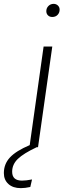

<svg xmlns="http://www.w3.org/2000/svg" viewBox="-92 -763 352 995"><path d="M217 -713Q217 -697 206.5 -686Q196 -675 179 -675Q165 -675 156.5 -683.5Q148 -692 148 -705Q148 -721 159 -732Q170 -743 186 -743Q199 -743 208 -734.5Q217 -726 217 -713ZM134 -522H179L105 0H98Q30 32 0.5 60.5Q-29 89 -29 127Q-29 173 22 173Q43 173 74 167L65 206Q38 212 16 212Q-25 212 -48.5 190.5Q-72 169 -72 134Q-72 87 -40.5 53Q-9 19 62 -11Z"/></svg>

Font: Fira Sans Condensed ExtraLight
Style: Italic
Weight: 275
Width: 3
Italic angle: -8°
Designer: Carrois Corporate & Edenspiekermann AG
Foundry: Carrois Corporate GbR & Edenspiekermann AG
Version: Version 4.203